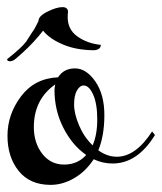

<svg xmlns="http://www.w3.org/2000/svg" viewBox="-20 -479 455 539"><path d="M240 -71Q253 -100 253 -144Q253 -188 241.5 -213.5Q230 -239 215 -239Q204 -239 196 -225Q188 -211 188 -185.5Q188 -160 202 -127Q216 -94 240 -71ZM75 -122Q75 -78 98.5 -47.5Q122 -17 160 -17Q198 -17 222 -44Q183 -71 158 -120Q133 -169 133 -226Q133 -232 135 -242Q75 -200 75 -122ZM122 40Q64 40 32.5 1Q1 -38 1 -98Q1 -158 39 -208.5Q77 -259 143 -262Q159 -287 190.5 -287Q222 -287 247.5 -250.5Q273 -214 273 -156Q273 -98 256 -57Q281 -39 308 -39Q361 -39 407 -110L415 -100Q366 -20 296 -20Q268 -20 243 -32Q221 2 188.5 21Q156 40 122 40ZM263 -353Q263 -340 245 -338Q195 -338 157 -354Q119 -370 101 -393Q99 -391 88 -377Q61 -345 24 -314Q16 -307 8 -307Q0 -307 0 -313Q42 -346 54 -363L70 -388Q75 -394 81 -406L88 -420Q88 -434 113.5 -446.5Q139 -459 155 -459Q171 -459 171 -445Q170 -440 170 -431Q170 -396 197.5 -376.5Q225 -357 263 -353Z"/></svg>

Font: Mr Bedfort
Style: Regular
Weight: 400
Designer: Alejandro Paul
Foundry: Alejandro Paul
Version: Version 1.000